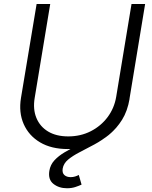

<svg xmlns="http://www.w3.org/2000/svg" viewBox="-20 -748 775 978"><path d="M325.2 11.2Q241.7 11.2 184.1 -22.9Q126.5 -57.1 100.6 -116.2Q74.7 -175.3 86.9 -249.5L166.5 -727.5H235.8L156.7 -249.5Q147 -191.9 165.3 -147.5Q183.6 -103 225.1 -78.1Q266.6 -53.2 327.6 -53.2Q390.6 -53.2 442.4 -79.6Q494.1 -106 528.1 -151.4Q562 -196.8 571.8 -254.4L649.9 -727.5H719.2L639.6 -244.6Q627.4 -169.9 583.5 -112.1Q539.6 -54.2 472.9 -21.5Q406.2 11.2 325.2 11.2ZM321.3 210.9Q280.3 210.9 252.2 188.7Q224.1 166.5 231.4 122.1Q236.3 91.3 257.3 68.6Q278.3 45.9 309.8 27.3Q341.3 8.8 378.2 -9Q415 -26.9 452.4 -47.6Q489.7 -68.4 522.5 -95.5Q555.2 -122.6 578.6 -159.7Q602.1 -196.8 610.4 -247.6L640.1 -245.1Q629.4 -182.1 601.8 -137.9Q574.2 -93.8 537.1 -63.5Q500 -33.2 460.4 -12Q420.9 9.3 385.7 27.3Q350.6 45.4 327.1 64.9Q303.7 84.5 299.3 110.8Q295.9 132.8 307.9 143.6Q319.8 154.3 339.8 154.3Q352.1 154.3 362.8 150.9Q373.5 147.5 381.3 143.1L395.5 192.4Q381.8 198.7 363.3 204.8Q344.7 210.9 321.3 210.9Z"/></svg>

Font: Inter Light
Style: Italic
Weight: 300
Italic angle: -9.3988°
Designer: Rasmus Andersson
Foundry: rsms
Version: Version 4.001;git-66647c0bb